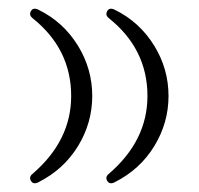

<svg xmlns="http://www.w3.org/2000/svg" viewBox="-20 -386 455 440"><path d="M317.9 -166Q317.9 -273.9 229 -344.7Q220.7 -351.6 225.6 -360.4Q230.5 -369.6 242.7 -363.8Q299.8 -335.9 333.5 -281.2Q366.2 -228 366.2 -166Q366.2 -104.5 333.5 -51Q300.8 2.4 242.7 31.7Q231 37.6 225.6 28.3Q220.7 19.5 229 12.7Q317.9 -63.5 317.9 -166ZM143.1 -166Q143.1 -273.9 54.2 -344.7Q45.9 -351.6 50.8 -360.4Q55.7 -369.6 67.9 -363.8Q125 -335.9 158.7 -281.2Q191.4 -228 191.4 -166Q191.4 -104.5 158.7 -51Q126 2.4 67.9 31.7Q56.2 37.6 50.8 28.3Q45.9 19.5 54.2 12.7Q143.1 -63.5 143.1 -166Z"/></svg>

Font: Amiri Quran Colored
Style: Regular
Weight: 400
Designer: Khaled Hosny
Version: Version 000.111